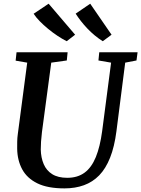

<svg xmlns="http://www.w3.org/2000/svg" viewBox="-20 -1032 781 1062"><path d="M672.5 -685.5 624 -306Q613 -220.5 589 -160Q565 -99.5 528.8 -62.2Q492.5 -25 444.2 -7.5Q396 10 336.5 10Q243.5 10 186.5 -18Q129.5 -46 102.8 -95.5Q76 -145 75 -209.5Q75 -228.5 75.2 -248.8Q75.5 -269 78.5 -290.5L130.5 -685.5L66.5 -696.5L71.5 -743H354L349.5 -697.5L263.5 -685.5L212 -301Q208.5 -273 207 -248.8Q205.5 -224.5 205.5 -205Q206.5 -159.5 221.8 -124Q237 -88.5 269 -68.5Q301 -48.5 352 -48.5Q409 -48.5 447.8 -77Q486.5 -105.5 510 -163Q533.5 -220.5 545 -306.5L594.5 -685.5L524.5 -697.5L529 -743H741L735 -697.5ZM597 -840 548.5 -804Q526 -818 504.2 -836Q482.5 -854 463 -874.5Q443.5 -895 427.2 -916Q411 -937 398.5 -956.5L479 -1011.5ZM395.5 -840 349 -804Q325 -816 298.2 -833.8Q271.5 -851.5 246 -872.5Q220.5 -893.5 199.5 -915Q178.5 -936.5 166 -956L249 -1011.5Z"/></svg>

Font: Merriweather 24pt SemiBold
Style: Italic
Weight: 600
Italic angle: -7.8°
Version: Version 2.101